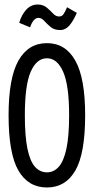

<svg xmlns="http://www.w3.org/2000/svg" viewBox="-20 -819 415 850"><path d="M188 11Q105 11 61.5 -64Q18 -139 18 -309Q18 -473 61.5 -550.5Q105 -628 188 -628Q270 -628 313.5 -550.5Q357 -473 357 -309Q357 -139 313.5 -64Q270 11 188 11ZM188 -56Q218 -56 240 -80.5Q262 -105 274 -160.5Q286 -216 286 -309Q286 -442 259.5 -501.5Q233 -561 188 -561Q142 -561 116 -501.5Q90 -442 90 -309Q90 -216 101.5 -160.5Q113 -105 135 -80.5Q157 -56 188 -56ZM277 -787 320 -762Q305 -727 287.5 -706.5Q270 -686 246 -686Q220 -686 204 -699.5Q188 -713 176 -726.5Q164 -740 150 -740Q128 -740 113 -698L65 -718Q75 -753 96 -776Q117 -799 147 -799Q171 -799 187 -785.5Q203 -772 215 -759Q227 -746 242 -746Q254 -746 261 -756Q268 -766 277 -787Z"/></svg>

Font: Inconsolata Condensed Medium
Style: Regular
Weight: 500
Width: 3
Monospace: yes
Designer: Raph Levien, Cyreal, Brenton Simpson
Foundry: Raph Levien, Cyreal, Google
Version: Version 3.100; ttfautohint (v1.8.4.7-5d5b)